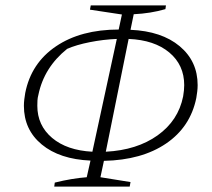

<svg xmlns="http://www.w3.org/2000/svg" viewBox="-20 -680 791 715"><path d="M182 15 184 0Q216 -8 246 -13Q276 -18 303 -20L317 -82Q202 -87 135.5 -142Q69 -197 69 -286Q69 -298 70.5 -310Q72 -322 74 -334Q96 -445 188.5 -507.5Q281 -570 422 -570L434 -626L315 -644L318 -660H598L596 -646Q541 -630 478 -627L466 -569Q582 -564 649 -508Q716 -452 716 -363Q716 -351 714.5 -339Q713 -327 711 -315Q689 -207 598.5 -145.5Q508 -84 367 -81L354 -20L466 -2L463 15ZM666 -363Q666 -438 610.5 -484.5Q555 -531 459 -535L374 -115Q490 -121 567 -176Q644 -231 662 -321Q664 -333 665 -343.5Q666 -354 666 -363ZM119 -286Q119 -213 174 -166.5Q229 -120 324 -115L415 -535Q365 -533 314.5 -523Q264 -513 230 -498Q144 -429 123 -327Q120 -316 119.5 -306Q119 -296 119 -286Z"/></svg>

Font: Piazzolla ExtraLight
Style: Italic
Weight: 200
Italic angle: -11.3°
Designer: Juan Pablo del Peral
Foundry: Huerta Tipografica
Version: Version 1.330